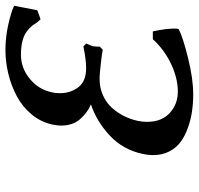

<svg xmlns="http://www.w3.org/2000/svg" viewBox="-32 -666 708 683"><g transform="rotate(-90 321.5 -324.0)"><path d="M523.9 -133.8H551.8Q552.2 -131.3 553.2 -127Q554.2 -122.6 556.6 -109.6Q559.1 -96.7 560.1 -86.7Q561 -76.7 561.8 -62.5Q562.5 -48.3 560.1 -42Q532.7 -27.3 458.3 -8.8Q383.8 9.8 328.1 9.8Q296.9 9.8 267.8 5.6Q238.8 1.5 209.7 -8.8Q180.7 -19 159.4 -34.4Q138.2 -49.8 125 -75Q111.8 -100.1 111.8 -131.8Q111.8 -151.4 116.2 -170.9Q130.9 -239.7 180.9 -286.6Q231 -333.5 292 -354Q262.2 -366.7 239.5 -392.8Q216.8 -418.9 216.8 -460Q216.8 -473.1 220.2 -490.2Q229 -531.7 256.3 -564.7Q283.7 -597.7 321.3 -617.7Q358.9 -637.7 401.1 -647.9Q443.4 -658.2 485.8 -658.2Q553.2 -658.2 627.9 -633.8Q628.9 -633.3 635.5 -630.4Q642.1 -627.4 643.1 -627L627 -544.9L595.2 -533.2Q584.5 -543.9 583 -546.9Q576.7 -557.1 571 -564.2Q565.4 -571.3 552.5 -581.5Q539.6 -591.8 518.6 -597.4Q497.6 -603 469.2 -603Q421.4 -603 383.1 -571.5Q344.7 -540 335 -492.2Q332 -480.5 332 -464.8Q332 -426.3 353.3 -398.7Q374.5 -371.1 420.9 -371.1Q451.7 -371.1 498 -380.9L508.8 -371.1Q500 -351.1 498 -345.2L499 -346.2Q496.6 -328.1 498 -323.2L486.8 -312Q464.4 -315.9 454.1 -316.9Q404.3 -323.2 382.8 -323.2Q351.1 -323.2 324.5 -311.3Q297.9 -299.3 280 -279.3Q262.2 -259.3 250.7 -236.3Q239.3 -213.4 233.9 -189Q230 -171.4 230 -154.8Q230 -103 261.2 -74Q292.5 -44.9 337.9 -44.9Q385.7 -44.9 436.8 -69.3Q487.8 -93.8 523.9 -133.8Z"/></g></svg>

Font: Linear Smooth
Style: Bold Italic
Weight: 700
Designer: Philipp H. Poll, Flanker
Foundry: Philipp H. Poll, reworked by Flanker
Version: Version 1.061 | FøM Fix